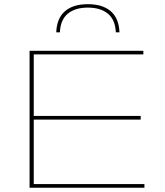

<svg xmlns="http://www.w3.org/2000/svg" viewBox="-20 -876 771 896"><path d="M118 0V-639H137.5V0ZM129 0V-17H654V0ZM129 -318V-335H636.5V-318ZM129 -622V-639H649V-622ZM390 -856.5Q459 -856.5 497 -823.5Q535 -790.5 537.5 -725H520.5Q518 -783.5 483.8 -812Q449.5 -840.5 390 -840.5Q330.5 -840.5 296.2 -812Q262 -783.5 259.5 -725H242.5Q245 -790.5 283 -823.5Q321 -856.5 390 -856.5Z"/></svg>

Font: Anek Latin Expanded Thin
Style: Regular
Weight: 250
Width: 7
Designer: Yesha Goshar
Foundry: Ek Type
Version: Version 1.003